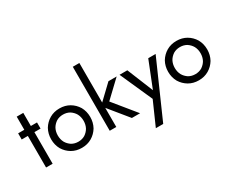

<svg xmlns="http://www.w3.org/2000/svg" viewBox="-129 -1293 2470 2027"><g transform="rotate(-30 1106.0 -280.0)"><path d="M80 -620H160V-460H235V-385H160V0H80V-385H5V-460H80Z M306 -354Q339 -408 392 -439Q445 -470 513 -470Q581 -470 634 -439Q687 -408 720 -354Q751 -298 751 -230Q751 -162 720 -106Q687 -52 634 -21Q581 10 513 10Q445 10 392 -21Q339 -52 306 -106Q275 -162 275 -230Q275 -298 306 -354ZM376 -145Q396 -110 432 -86Q468 -65 513 -65Q558 -65 594 -86Q630 -110 650 -145Q670 -183 670 -230Q670 -277 650 -315Q630 -350 594 -374Q558 -395 513 -395Q468 -395 432 -374Q396 -350 376 -315Q356 -277 356 -230Q356 -183 376 -145Z M1106 -460H1206L1006 -270L1226 0H1126L936 -233V0H856V-780H936V-298Z M1681 -460 1381 220H1291L1417 -65L1241 -460H1336L1465 -143L1591 -460Z M1732 -354Q1765 -408 1818 -439Q1871 -470 1939 -470Q2007 -470 2060 -439Q2113 -408 2146 -354Q2177 -298 2177 -230Q2177 -162 2146 -106Q2113 -52 2060 -21Q2007 10 1939 10Q1871 10 1818 -21Q1765 -52 1732 -106Q1701 -162 1701 -230Q1701 -298 1732 -354ZM1802 -145Q1822 -110 1858 -86Q1894 -65 1939 -65Q1984 -65 2020 -86Q2056 -110 2076 -145Q2096 -183 2096 -230Q2096 -277 2076 -315Q2056 -350 2020 -374Q1984 -395 1939 -395Q1894 -395 1858 -374Q1822 -350 1802 -315Q1782 -277 1782 -230Q1782 -183 1802 -145Z"/></g></svg>

Font: jost-mod-400
Style: Regular
Weight: 400
Version: Version 3.200; ttfautohint (v0.97) -l 8 -r 50 -G 200 -x 14 -